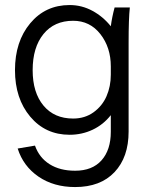

<svg xmlns="http://www.w3.org/2000/svg" viewBox="-20 -530 595 769"><path d="M423.8 -2V-68.8Q394 -30.8 351.1 -10.5Q308.1 9.8 258.8 9.8Q162.1 9.8 101.1 -62.7Q40 -135.3 40 -249Q40 -363.8 101.1 -436.8Q162.1 -509.8 258.8 -509.8Q307.6 -509.8 350.3 -486.6Q393.1 -463.4 423.8 -424.8Q428.7 -461.9 439 -500H500Q495.1 -455.1 495.1 -359.9V-2.9Q495.1 99.6 438.7 159.4Q382.3 219.2 280.8 219.2Q195.3 219.2 134.3 177.5Q73.2 135.7 50.8 64.9L120.1 53.2Q137.2 101.6 178.7 127.7Q220.2 153.8 280.8 153.8Q349.6 153.8 386.7 112.1Q423.8 70.3 423.8 -2ZM110.8 -249Q110.8 -159.2 154.1 -107.2Q197.3 -55.2 272.9 -55.2Q319.8 -55.2 354.7 -80.3Q389.6 -105.5 406.7 -144.8Q423.8 -184.1 423.8 -231V-264.2Q423.8 -339.8 382.1 -393.3Q340.3 -446.8 272.9 -446.8Q197.3 -446.8 154.1 -393.6Q110.8 -340.3 110.8 -249Z"/></svg>

Font: LT Superior
Style: Regular
Weight: 400
Designer: Daniel Lyons
Foundry: LyonsType
Version: Version 1.000